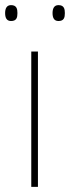

<svg xmlns="http://www.w3.org/2000/svg" viewBox="-32 -729 273 749"><path d="M-12 -678C-12 -661 -7 -647 11 -647C33 -647 36 -661 36 -678C36 -694 33 -709 11 -709C-7 -709 -12 -694 -12 -678ZM173 -678C173 -661 178 -647 196 -647C218 -647 221 -661 221 -678C221 -694 218 -709 196 -709C178 -709 173 -694 173 -678ZM116 0V-528H90V0Z"/></svg>

Font: Noto Sans Arabic UI Th
Style: Regular
Weight: 100
Designer: Monotype Design Team, Nadine Chahine and Nizar Qandah
Foundry: Monotype Imaging Inc.
Version: Version 2.010